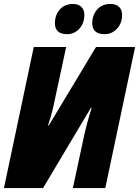

<svg xmlns="http://www.w3.org/2000/svg" viewBox="-25 -952 704 972"><path d="M146 -714H310L255 -459Q241 -385 218 -317H222L461 -714H659L508 0H344L399 -257Q413 -323 439 -406H435L193 0H-5ZM253 -835Q253 -875 277.5 -903.5Q302 -932 345 -932Q371 -932 386.5 -917.5Q402 -903 402 -877Q402 -834 376.5 -806.5Q351 -779 315 -779Q253 -779 253 -835ZM442 -835Q442 -875 466.5 -903.5Q491 -932 534 -932Q562 -932 577.5 -917.5Q593 -903 593 -877Q593 -834 567 -806.5Q541 -779 505 -779Q442 -779 442 -835Z"/></svg>

Font: Noto Sans UI CondBlack
Style: Italic
Weight: 900
Width: 3
Italic angle: -12°
Designer: Monotype Design Team
Foundry: Monotype Imaging Inc.
Version: Version 1.001